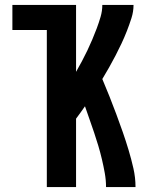

<svg xmlns="http://www.w3.org/2000/svg" viewBox="-20 -755 640 775"><path d="M169 0V-634H30V-735H287V-465Q299 -486 310.5 -507.5Q322 -529 332.5 -551Q343 -573 352.5 -595.5Q362 -618 370.5 -640.5Q379 -663 386 -687Q393 -711 393 -735H519Q519 -708 510.5 -681.5Q502 -655 492 -629.5Q482 -604 470.5 -579.5Q459 -555 446.5 -531Q434 -507 420.5 -483Q407 -459 393 -436Q408 -401 422 -365.5Q436 -330 449.5 -294Q463 -258 475.5 -222Q488 -186 499 -149.5Q510 -113 518.5 -75.5Q527 -38 527 0H408Q408 -28 403 -56Q398 -84 391.5 -111.5Q385 -139 377 -166Q369 -193 360 -219.5Q351 -246 341.5 -273Q332 -300 323 -326Q314 -313 305 -300.5Q296 -288 287 -276V0Z"/></svg>

Font: Zed Sans Extended
Style: Bold
Weight: 700
Width: 7
Designer: Belleve Invis
Foundry: Belleve Invis
Version: Version 1.0.0; ttfautohint (v1.8.4)